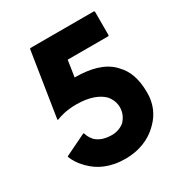

<svg xmlns="http://www.w3.org/2000/svg" viewBox="-192 -964 1071 1129"><g transform="rotate(-30 343.0 -400.0)"><path d="M226 -177V-178C213 -192 204 -208 198 -228L194 -232L50 -162L46 -158C57 -129 76 -98 104 -70L111 -63C159 -15 230 22 336 22C427 22 505 -10 559 -64L567 -72C613 -118 639 -179 639 -251C639 -347 614 -411 570 -455L568 -457V-458L563 -463C506 -521 419 -541 320 -542H314L331 -653H607L611 -657V-818L607 -822H175L171 -818L102 -378L105 -375C130 -386 178 -400 243 -400C330 -400 389 -376 423 -343L424 -342C470 -290 466 -220 425 -174V-173C404 -153 372 -139 336 -139C286 -139 251 -153 226 -177Z"/></g></svg>

Font: Hussar Woodtype
Style: Bd
Weight: 900
Foundry: Cannot Into Space Fonts
Version: Version 1.07